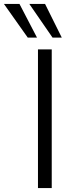

<svg xmlns="http://www.w3.org/2000/svg" viewBox="-80 -956 396 976"><path d="M113 0V-705H183V0ZM187 -765 69 -936H149L234 -765ZM61 -765 -60 -936H19L108 -765Z"/></svg>

Font: Nunito Sans 7pt Light
Style: Regular
Weight: 300
Designer: Vernon Adams
Foundry: Vernon Adams
Version: Version 3.101;gftools[0.9.27]